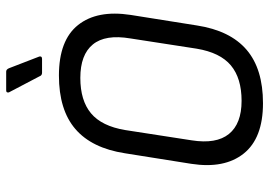

<svg xmlns="http://www.w3.org/2000/svg" viewBox="-148 -734 892 637"><g transform="rotate(-90 298.5 -415.0)"><path d="M275 11Q159 11 108 -53Q57 -117 74 -227L109 -447Q126 -557 189.5 -611.5Q253 -666 367 -666Q484 -666 534.5 -602.5Q585 -539 568 -428L533 -208Q516 -98 452.5 -43.5Q389 11 275 11ZM283 -60Q358 -60 400.5 -95.5Q443 -131 456 -209L490 -429Q504 -512 470 -553.5Q436 -595 359 -595Q284 -595 241.5 -559.5Q199 -524 186 -446L152 -226Q139 -144 173 -102Q207 -60 283 -60ZM376 -722Q367 -722 364 -731L311 -832Q310 -836 311.5 -838.5Q313 -841 318 -841H380Q387 -841 391 -832L430 -731Q432 -722 422 -722Z"/></g></svg>

Font: Sofia Sans Semi Condensed
Style: Italic
Weight: 400
Italic angle: -9°
Designer: Botio Nikoltchev, Ani Petrova
Foundry: lettersoup
Version: Version 4.101